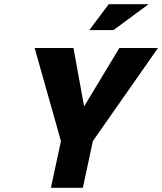

<svg xmlns="http://www.w3.org/2000/svg" viewBox="-20 -900 777 920"><path d="M146 -670 272 -224 224 0H377L425 -224L737 -670H552L383 -390L332 -670ZM408 -756H524L692 -880H501Z"/></svg>

Font: LT Wave Mono Black
Style: Italic
Weight: 900
Designer: Daniel Lyons
Version: Version 2.5 (Glyphs App)